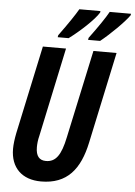

<svg xmlns="http://www.w3.org/2000/svg" viewBox="-62 -977 726 1033"><g transform="rotate(5 301.5 -460.5)"><path d="M387 -782 385 -771H450C499 -810 575 -884 602 -923L603 -931H488C471 -900 436 -848 387 -782ZM223 -782 221 -771H280C337 -813 413 -883 437 -923L438 -931H324C307 -901 272 -849 223 -782ZM199 10C340 10 408 -75 439 -222L544 -714H419L317 -239C297 -142 269 -102 216 -102C180 -102 161 -124 161 -172C161 -189 163 -211 169 -234L271 -714H146L44 -237C38 -207 34 -176 34 -152C34 -50 96 10 199 10Z"/></g></svg>

Font: Noto Sans ExtraCondensed
Style: Bold Italic
Weight: 700
Width: 2
Italic angle: -12°
Designer: Monotype Design Team
Foundry: Monotype Imaging Inc.
Version: Version 2.013